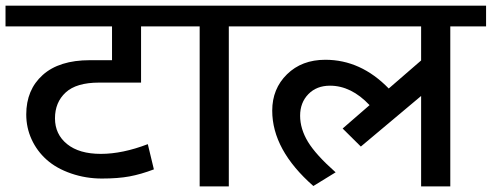

<svg xmlns="http://www.w3.org/2000/svg" viewBox="-35 -669 1764 689"><path d="M59.2 -258.3Q59.2 -346.8 118.3 -399.9Q177.5 -453 287.7 -453H367V-574.3H-15.2V-648.6H602.6V-574.3H471.2V-372.6H320.5Q239.1 -372.6 200.7 -337.2Q162.3 -301.8 162.3 -244.4Q162.3 -187.1 205.8 -151.9Q249.2 -116.8 326.8 -116.8Q404.4 -116.8 495.4 -151.7L517.2 -61.2Q470.7 -43.5 429.5 -35.9Q388.3 -28.3 330.6 -28.3Q273 -28.3 220.2 -46.5Q167.3 -64.7 132.5 -95.8Q97.6 -126.9 78.4 -168.9Q59.2 -210.8 59.2 -258.3Z M681.5 0V-574.3H572.3V-648.6H915.1V-574.3H786.1V0Z M1476.2 0V-324.6L1259.9 -143.1L1194.6 -207.8L1291.2 -291.7Q1225.5 -361.5 1149.1 -361.5Q1101.1 -361.5 1071.5 -331.1Q1042 -300.8 1042 -253.8Q1042 -206.8 1070 -160.3Q1098.1 -113.8 1169.4 -50.6L1089.5 -1.5Q941.9 -130.9 941.9 -272Q941.9 -350.4 994.9 -402.4Q1048 -454.5 1132.5 -454.5Q1259.9 -454.5 1360 -351.4L1476.2 -452V-574.3H879.2V-648.6H1709.3V-574.3H1580.9V0Z"/></svg>

Font: Khula Semibold
Style: Regular
Weight: 600
Designer: Erin McLaughlin, Steve Matteson
Version: Version 1.000;PS 1.0;hotconv 1.0.72;makeotf.lib2.5.5900; ttf